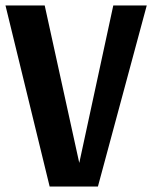

<svg xmlns="http://www.w3.org/2000/svg" viewBox="-23 -680 555 700"><path d="M-3 -660H140L266 -86L390 -660H512L334 0H158Z"/></svg>

Font: Sansita Medium
Style: Regular
Weight: 500
Designer: Pablo Cosgaya
Foundry: Omnibus-Type
Version: Version 1.006